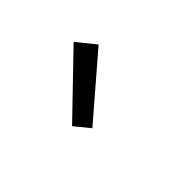

<svg xmlns="http://www.w3.org/2000/svg" viewBox="-36 -933 522 522"><g transform="rotate(45 225.0 -672.0)"><path d="M237 -568 78 -733 131 -776 280 -603Z"/></g></svg>

Font: Iosevka Aile Custom Light
Style: Regular
Weight: 300
Designer: Belleve Invis
Foundry: Belleve Invis
Version: Version 17.0.2; ttfautohint (v1.8.3)